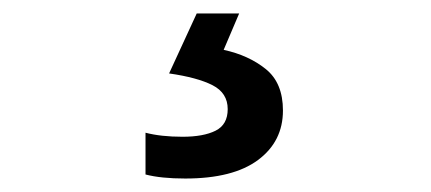

<svg xmlns="http://www.w3.org/2000/svg" viewBox="-20 -25 640 285"><path d="M255 240Q219 240 196 234V172Q219 178 251 178Q282 178 300 169Q318 160 318 137Q318 113 295.5 101.5Q273 90 231 84L272 -5H335L312 49Q349 57 374.5 77.5Q400 98 400 139Q400 185 363 212.5Q326 240 255 240Z"/></svg>

Font: Noto Sans Mono Medium
Style: Regular
Weight: 500
Designer: Monotype Design Team
Foundry: Monotype Imaging Inc.
Version: Version 2.014